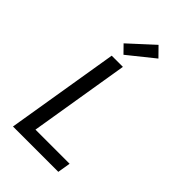

<svg xmlns="http://www.w3.org/2000/svg" viewBox="-289 -1081 1177 1177"><g transform="rotate(45 300.0 -492.5)"><path d="M72 0 193 -735H290L183 -84H479L465 0ZM240 -790 191 -840 349 -985 408 -925Z"/></g></svg>

Font: Iosevka Custom Medium Oblique
Style: Regular
Weight: 500
Italic angle: -9°
Designer: Belleve Invis
Foundry: Belleve Invis
Version: Version 27.0.1